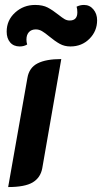

<svg xmlns="http://www.w3.org/2000/svg" viewBox="-20 -748 413 777"><path d="M91 -433Q98 -474 132 -491.5Q166 -509 228 -509L151 -67Q144 -29 112.5 -10Q81 9 13 9ZM7 -620Q7 -666 41 -697Q75 -728 122 -728Q153 -728 173 -717.5Q193 -707 217 -688Q232 -676 241.5 -670.5Q251 -665 262 -665Q293 -665 293 -698Q293 -711 290 -721Q304 -728 320 -728Q343 -728 358 -710Q373 -692 373 -666Q373 -622 342 -591Q311 -560 265 -560Q241 -560 222 -570.5Q203 -581 180 -600Q162 -615 150 -622Q138 -629 125 -629Q107 -629 97 -618Q87 -607 87 -588Q87 -577 90 -568Q77 -560 60 -560Q35 -560 21 -576.5Q7 -593 7 -620Z"/></svg>

Font: K2D
Style: Bold Italic
Weight: 700
Italic angle: -10°
Designer: Katatrad Aksorn Co.,Ltd.
Foundry: Cadson Demak Co.,Ltd.
Version: Version 1.000; ttfautohint (v1.6)